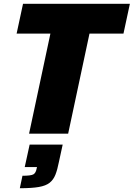

<svg xmlns="http://www.w3.org/2000/svg" viewBox="-20 -708 708 1017"><path d="M134 0 247 -530H68L102 -688H668L634 -530H454L341 0ZM85 289 99 223Q144 223 157 215.5Q170 208 174 185L176 177H111L137 58H312L292 150Q284 191 273.5 217.5Q263 244 243 260Q223 276 185.5 282.5Q148 289 85 289Z"/></svg>

Font: Saira ExtraBold
Style: Italic
Weight: 800
Italic angle: -12°
Designer: Hector Gatti with collaboration of the Omnibus-Type team
Foundry: Omnibus-Type
Version: Version 1.100; ttfautohint (v1.8.3)